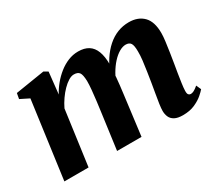

<svg xmlns="http://www.w3.org/2000/svg" viewBox="-106 -770 1132 1000"><g transform="rotate(-30 460.0 -269.5)"><path d="M253 -536.5 239 -406.5Q253.5 -434 274.8 -459.8Q296 -485.5 321.8 -506Q347.5 -526.5 376.8 -538.5Q406 -550.5 437.5 -550.5Q475 -550.5 499.2 -535.2Q523.5 -520 535.5 -488.5Q547.5 -457 547.5 -408.5Q547.5 -401 546.8 -391.2Q546 -381.5 545 -370.8Q544 -360 542.5 -350L524 -362Q540 -406 562.8 -440.8Q585.5 -475.5 613.5 -500.2Q641.5 -525 674 -537.8Q706.5 -550.5 742.5 -550.5Q797.5 -550.5 829.8 -518Q862 -485.5 862 -417Q862 -397 858.2 -367.5Q854.5 -338 849.5 -305.8Q844.5 -273.5 840 -246Q835.5 -220.5 831 -192.2Q826.5 -164 822.8 -138Q819 -112 818.5 -94Q818 -76.5 823.5 -70.8Q829 -65 836.5 -65Q845 -65 855.5 -70.2Q866 -75.5 882 -89L895 -60Q887 -50 868 -33.5Q849 -17 818.5 -3.2Q788 10.5 746 10.5Q715 10.5 697 0.8Q679 -9 671.8 -25.5Q664.5 -42 664.5 -62Q664.5 -76.5 668.2 -102.8Q672 -129 677.5 -159.8Q683 -190.5 687.5 -218.5Q692 -247.5 697 -279.5Q702 -311.5 705.5 -341.5Q709 -371.5 708.5 -395Q708.5 -431 699.8 -444.2Q691 -457.5 670 -457.5Q651.5 -457.5 630.5 -445.2Q609.5 -433 589 -410.5Q568.5 -388 551.2 -358Q534 -328 523 -292.5L545.5 -378.5Q545 -357 543 -334.5Q541 -312 538.5 -289.2Q536 -266.5 533 -244L502 0H355L384.5 -218Q388.5 -247.5 392.5 -279.2Q396.5 -311 399.2 -340.8Q402 -370.5 402 -393Q401 -432 391.5 -445Q382 -458 359 -458Q343.5 -458 326 -447.2Q308.5 -436.5 290.5 -418.2Q272.5 -400 256.5 -377Q240.5 -354 228.5 -329L183.5 0H38L101 -463L48 -489.5L54 -522.5L229.5 -550.5Z"/></g></svg>

Font: Merriweather 60pt ExtraBold
Style: Italic
Weight: 800
Italic angle: -7.8°
Version: Version 2.101